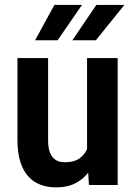

<svg xmlns="http://www.w3.org/2000/svg" viewBox="-20 -770 564 799"><path d="M342.3 -125.5V-528.3H469.7V0H350.1ZM358.4 -234.9 397 -235.8Q397 -182.6 386.2 -137.7Q375.5 -92.8 353 -59.8Q330.6 -26.9 295.9 -8.5Q261.2 9.8 213.9 9.8Q178.2 9.8 148.7 -1.2Q119.1 -12.2 97.7 -35.9Q76.2 -59.6 64.5 -96.9Q52.7 -134.3 52.7 -187V-528.3H180.2V-186Q180.2 -160.2 185.3 -142.8Q190.4 -125.5 200 -114.7Q209.5 -104 221.9 -99.4Q234.4 -94.7 249 -94.7Q290.5 -94.7 314.2 -113.3Q337.9 -131.8 348.1 -163.6Q358.4 -195.3 358.4 -234.9ZM281.2 -602.5 380.9 -749.5H497.6L378.9 -602.5ZM126 -602.5 206.5 -749.5H321.3L219.7 -602.5Z"/></svg>

Font: Roboto SemiCondensed SemiBold
Style: Regular
Weight: 600
Width: 4
Designer: Christian Robertson
Foundry: Google
Version: Version 3.009; 2024